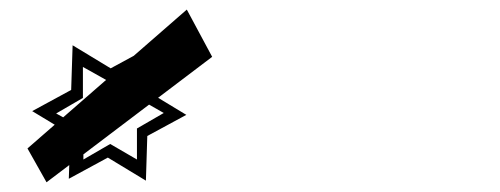

<svg xmlns="http://www.w3.org/2000/svg" viewBox="-20 -767 1040 399"><path d="M37.1 -458.5 368.2 -747.1 420.9 -648.9 76.7 -388.2ZM264.6 -435.5V-500L320.3 -532.2L263.7 -564.5V-628.9L208 -596.7L152.3 -627.9V-563.5L96.7 -531.2L153.3 -500V-435.5L209 -467.8ZM283.2 -391.6 204.1 -439.5 123 -395.5 126 -488.3 46.9 -536.1 127.9 -580.1 130.9 -672.9 210 -625 291 -668.9 288.1 -576.2 367.2 -528.3 286.1 -484.4Z"/></svg>

Font: Dehalvi Khush Khat
Style: Regular
Weight: 400
Version: Version 002.500